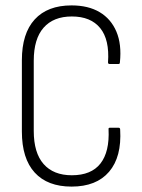

<svg xmlns="http://www.w3.org/2000/svg" viewBox="-20 -683 524 711"><path d="M245 8Q156 8 108.5 -44Q61 -96 61 -196V-460Q61 -559 108.5 -611Q156 -663 245 -663Q307 -663 349 -638Q391 -613 411 -566Q431 -519 424 -452Q424 -446 419 -446H386Q380 -446 380 -452Q386 -536 351 -579Q316 -622 246 -622Q178 -622 141.5 -580.5Q105 -539 105 -458V-198Q105 -117 141.5 -75.5Q178 -34 246 -34Q318 -34 352 -77.5Q386 -121 382 -204Q381 -210 387 -210H419Q425 -210 425 -203Q431 -102 384 -47Q337 8 245 8Z"/></svg>

Font: Sofia Sans Condensed Light
Style: Regular
Weight: 300
Designer: Botio Nikoltchev, Ani Petrova
Foundry: lettersoup
Version: Version 4.101